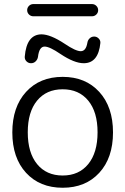

<svg xmlns="http://www.w3.org/2000/svg" viewBox="-20 -927 609 935"><path d="M142.6 -847.7Q129.9 -847.7 121.1 -856.4Q112.3 -865.2 112.3 -877.4Q112.3 -889.6 121.1 -898.4Q129.9 -907.2 142.6 -907.2H427.7Q440.4 -907.2 449.2 -898.4Q458 -889.6 458 -877.4Q458 -865.2 449.2 -856.4Q440.4 -847.7 427.7 -847.7ZM294.9 -713.9Q348.6 -677.7 373 -677.7Q398.4 -677.7 405.3 -717.8Q407.2 -731.4 416.5 -740.2Q425.8 -749 438.5 -749Q451.2 -749 460.4 -739.7Q469.7 -730.5 468.8 -717.8Q459 -619.1 387.7 -619.1Q341.8 -619.1 274.4 -664.1Q221.7 -700.2 197.3 -700.2Q170.9 -700.2 165 -650.4Q163.1 -637.7 153.8 -628.4Q144.5 -619.1 130.9 -619.1Q118.2 -619.1 108.9 -628.4Q99.6 -637.7 100.6 -651.4Q109.4 -758.8 181.6 -759.8Q225.6 -759.8 294.9 -713.9ZM106.9 -85.4Q40 -158.2 40 -282.2Q40 -406.2 106.9 -479.5Q173.8 -552.7 285.2 -552.7Q396.5 -552.7 463.4 -479.5Q530.3 -406.2 530.3 -282.2Q530.3 -158.2 463.4 -85.4Q396.5 -12.7 285.2 -12.7Q173.8 -12.7 106.9 -85.4ZM160.6 -127.9Q206.1 -72.3 285.2 -72.3Q364.3 -72.3 409.7 -127.9Q455.1 -183.6 455.1 -282.7Q455.1 -381.8 409.7 -437Q364.3 -492.2 285.2 -492.2Q206.1 -492.2 160.6 -437Q115.2 -381.8 115.2 -282.7Q115.2 -183.6 160.6 -127.9Z"/></svg>

Font: Gen Jyuu Gothic Normal
Style: Regular
Weight: 300
Designer: [Source Han Sans]
Ryoko NISHIZUKA  (kana & ideographs); Paul D. Hunt (Latin, Greek & Cyrillic); Wenlong ZHANG  (bopomofo
Version: Version 1.002.20150607